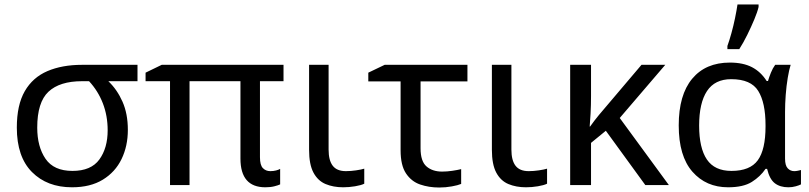

<svg xmlns="http://www.w3.org/2000/svg" viewBox="-20 -825 3606 856"><path d="M550 -246Q550 -174 522 -116Q494 -58 438.5 -24Q383 10 301 10Q190 10 122.5 -58Q55 -126 55 -256Q55 -357 90.5 -418.5Q126 -480 191.5 -508Q257 -536 346 -536H593V-463H463Q502 -426 526 -372Q550 -318 550 -246ZM146 -256Q146 -171 183 -117Q220 -63 303 -63Q386 -63 423 -114Q460 -165 460 -244Q460 -309 438.5 -364.5Q417 -420 377 -463H346Q246 -463 196 -416Q146 -369 146 -256Z M1185 -62Q1199 -62 1210.5 -65Q1222 -68 1229 -72V-3Q1221 1 1203.5 5.5Q1186 10 1163 10Q1052 10 1052 -118V-463H825V0H738V-463H629V-501L701 -536H1244V-463H1139V-124Q1139 -89 1152 -75.5Q1165 -62 1185 -62Z M1445 -536V-158Q1445 -110 1463.5 -86Q1482 -62 1522 -62Q1544 -62 1567.5 -65.5Q1591 -69 1604 -73V-6Q1590 1 1563 5.5Q1536 10 1510 10Q1466 10 1431.5 -4.5Q1397 -19 1377.5 -55.5Q1358 -92 1358 -157V-536Z M2064 -536V-462H1855V-164Q1855 -106 1881.5 -83Q1908 -60 1951 -60Q1973 -60 1996.5 -63.5Q2020 -67 2036 -71V-5Q2022 1 1994.5 6Q1967 11 1938 11Q1892 11 1853 -2.5Q1814 -16 1790 -52Q1766 -88 1766 -155V-462H1622V-501L1695 -536Z M2260 -536V-158Q2260 -110 2278.5 -86Q2297 -62 2337 -62Q2359 -62 2382.5 -65.5Q2406 -69 2419 -73V-6Q2405 1 2378 5.5Q2351 10 2325 10Q2281 10 2246.5 -4.5Q2212 -19 2192.5 -55.5Q2173 -92 2173 -157V-536Z M2946 -536 2743 -299 2962 0H2857L2681 -242L2615 -188V0H2522V-536H2615V-397Q2615 -357 2613 -319Q2611 -281 2609 -261H2611Q2620 -274 2630.5 -287.5Q2641 -301 2650 -312L2840 -536Z M3226 10Q3128 10 3067 -59.5Q3006 -129 3006 -266Q3006 -402 3066 -474Q3126 -546 3234 -546Q3293 -546 3332.5 -525.5Q3372 -505 3398 -464H3404Q3409 -481 3417 -501Q3425 -521 3436 -536H3505Q3498 -514 3492 -478Q3486 -442 3483 -402Q3480 -362 3480 -326V-118Q3480 -87 3492 -74.5Q3504 -62 3521 -62Q3529 -62 3538 -64Q3547 -66 3551 -67V-3Q3544 1 3528 5.5Q3512 10 3495 10Q3458 10 3434.5 -8Q3411 -26 3400 -72H3393Q3370 -38 3332 -14Q3294 10 3226 10ZM3241 -63Q3324 -63 3358.5 -110.5Q3393 -158 3393 -261V-267Q3393 -367 3360.5 -419.5Q3328 -472 3240 -472Q3167 -472 3132 -419Q3097 -366 3097 -265Q3097 -165 3131.5 -114Q3166 -63 3241 -63ZM3223 -606V-620Q3232 -645 3241 -677.5Q3250 -710 3257 -744Q3264 -778 3268 -805H3362V-794Q3357 -772 3343 -738.5Q3329 -705 3311.5 -669.5Q3294 -634 3276 -606Z"/></svg>

Font: Noto IKEA Latin
Style: Regular
Weight: 400
Designer: Monotype Design Team
Foundry: Monotype Imaging Inc.
Version: Version 1.0